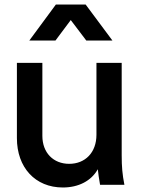

<svg xmlns="http://www.w3.org/2000/svg" viewBox="-20 -820 626 852"><path d="M259 12C328 12 385 -17 414 -69C416 -50 419 -29 424 0H532C523 -46 520 -80 520 -131V-541H408V-222C408 -143 358 -93 287 -93C217 -93 168 -142 168 -217V-541H55V-207C55 -77 136 12 259 12ZM110 -640H226L294 -731L363 -640H479L360 -800H228Z"/></svg>

Font: Mluvka SemiBold
Style: Regular
Weight: 600
Designer: Modified by Jiří Krblich, Original typeface by Gumpita Rahayu
Foundry: Gumpita Rahayu & Jiří Krblich
Version: Version 2.000;Glyphs 3.1.1 (3134)